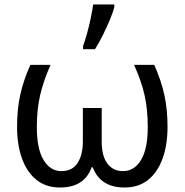

<svg xmlns="http://www.w3.org/2000/svg" viewBox="-20 -825 822 855"><path d="M667 -536Q698 -466 712 -402Q726 -338 726 -260Q726 -180 704 -119Q682 -58 639.5 -24Q597 10 535 10Q427 10 393 -80H388Q356 10 247 10Q185 10 142.5 -24Q100 -58 78 -119Q56 -180 56 -260Q56 -338 70 -402Q84 -466 115 -536H205Q174 -466 159 -402.5Q144 -339 144 -259Q144 -162 174 -112.5Q204 -63 253 -63Q303 -63 326 -100Q349 -137 349 -193V-344H433V-193Q433 -131 458 -97Q483 -63 528 -63Q578 -63 608 -112.5Q638 -162 638 -259Q638 -339 623.5 -402.5Q609 -466 577 -536ZM350 -620Q359 -645 368 -677.5Q377 -710 384 -744Q391 -778 395 -805H489V-794Q484 -772 470 -738.5Q456 -705 438.5 -669.5Q421 -634 403 -606H350Z"/></svg>

Font: TSCustom
Style: Regular
Weight: 400
Designer: Monotype Design Team
Foundry: Monotype Imaging Inc.
Version: Version 2.004; ttfautohint (v1.8.3) -l 8 -r 50 -G 200 -x 14 